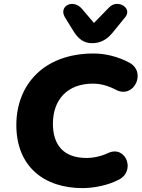

<svg xmlns="http://www.w3.org/2000/svg" viewBox="-20 -956 728 987"><path d="M404 11C461 11 535 -3 590 -32C679 -76 628 -210 537 -170C499 -152 460 -144 424 -144C305 -144 252 -213 252 -320C252 -443 326 -526 457 -526C497 -526 532 -517 579 -493C669 -448 736 -587 643 -635C586 -665 522 -681 461 -681C204 -681 64 -519 64 -313C64 -99 208 11 404 11ZM453 -734C495 -734 528 -751 558 -787L624 -868C662 -915 585 -962 542 -919L463 -838L401 -911C355 -964 278 -924 315 -865L359 -794C383 -756 411 -734 453 -734Z"/></svg>

Font: SN Pro Heavy
Style: Italic
Weight: 800
Italic angle: -9°
Designer: Tobias Whetton
Foundry: Supernotes
Version: Version 1.001;Glyphs 3.2 (3249)